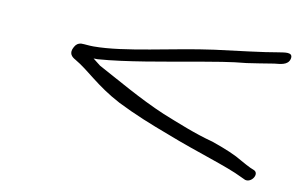

<svg xmlns="http://www.w3.org/2000/svg" viewBox="-52 -513 910 583"><g transform="rotate(10 403.0 -221.5)"><path d="M150 -328C138 -307 150 -297 161 -291C206 -265 240 -225 316 -185C370 -158 420 -138 479 -116C573 -79 669 -52 719 -27L732 -21C753 -15 772 -47 753 -55L741 -60C733 -64 723 -69 711 -76C688 -90 660 -102 614 -118C557 -133 502 -156 454 -175C376 -208 296 -255 238 -286L215 -304H228C312 -310 429 -332 531 -350C572 -357 628 -367 675 -371C685 -372 739 -381 758 -384C775 -386 800 -386 805 -407C810 -430 781 -422 765 -420C722 -412 635 -402 572 -394C446 -377 305 -340 208 -340C193 -340 183 -342 170 -342C161 -341 155 -337 150 -328Z"/></g></svg>

Font: Stray Cat
Style: UltExtObl
Weight: 400
Version: Version 1.0